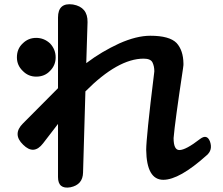

<svg xmlns="http://www.w3.org/2000/svg" viewBox="-20 -824 1040 897"><path d="M251 -245 181 -154Q138 -98 88 -148Q37 -197 87 -247Q135 -295 175.5 -336Q216 -377 251 -412V-742Q251 -813 321 -803Q390 -791 389 -721L383 -529Q420 -557 458 -579.5Q496 -602 537 -621Q618 -657 682 -657Q772 -657 805 -623Q836 -589 837 -528Q837 -524 837 -520Q837 -516 836 -512L835 -504Q816 -378 805 -297Q794 -216 791 -179Q791 -123 818 -123Q848 -123 915 -175Q947 -199 961 -163Q975 -123 945 -98Q818 16 743 16Q665 16 663 -124Q663 -151 672 -240Q681 -329 700 -482L701 -491Q701 -515 692 -533Q683 -550 651 -550Q531 -550 379 -397L368 -18Q367 39 309 51Q251 61 251 3ZM149 -466Q112 -466 86 -493Q59 -519 59 -556Q59 -596 86 -621Q112 -647 149 -647Q186 -647 214 -621Q240 -593 240 -556Q240 -519 214 -493Q189 -466 149 -466Z"/></svg>

Font: MaokenZhuyuanTi
Style: Regular
Weight: 400
Designer: Fontworks Inc & LongZhuTi team: ZERO子、时光羊、荆南、频凡、刘鹏、Little White Dog、帆影Magmeta、奈白不弍、白日月球、ChaoTawei、雨三（排名不分先后）
Version: Version 1.000; 20230222